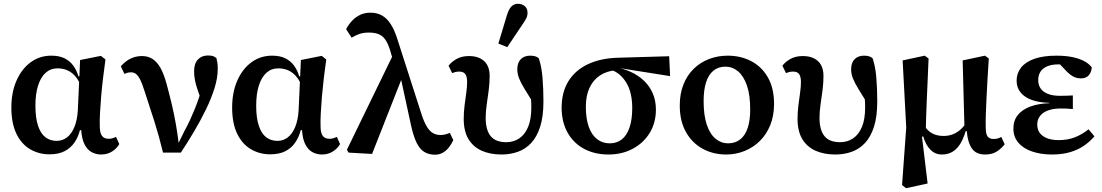

<svg xmlns="http://www.w3.org/2000/svg" viewBox="-20 -802 5822 1014"><path d="M241 13Q185 13 139 -14Q93 -41 66.5 -96Q40 -151 40 -234Q40 -315 67.5 -377Q95 -439 142.5 -473.5Q190 -508 251 -508Q293 -508 321 -494Q349 -480 367 -455.5Q385 -431 394 -399H425L413 -335Q400 -371 381.5 -394.5Q363 -418 338.5 -429.5Q314 -441 283 -441Q247 -441 221 -417.5Q195 -394 181 -350Q167 -306 167 -244Q167 -179 181 -137.5Q195 -96 220 -77Q245 -58 279 -58Q310 -58 334 -76.5Q358 -95 373 -131.5Q388 -168 391 -219L399 -393L403 -485L513 -507L537 -488Q530 -439 524 -388Q518 -337 514 -290Q510 -243 508 -203Q506 -163 507 -135Q507 -100 518.5 -84.5Q530 -69 554 -69Q567 -69 576.5 -72.5Q586 -76 593 -79L610 -41Q597 -18 572 -2Q547 14 514 14Q487 14 464 1.5Q441 -11 426.5 -39.5Q412 -68 409 -115L402 -114Q393 -78 373 -49Q353 -20 321 -3.5Q289 13 241 13Z M841 4Q820 -83 795 -162Q770 -241 743 -322Q731 -361 720 -382Q709 -403 698 -411.5Q687 -420 672 -420Q661 -420 652.5 -417.5Q644 -415 637 -412L618 -452Q631 -467 648 -479.5Q665 -492 686 -499Q707 -506 730 -506Q760 -506 783.5 -492Q807 -478 826 -446Q845 -414 860 -358Q875 -303 887.5 -250Q900 -197 909 -145Q918 -93 924 -43H921L954 -110Q969 -137 982 -165Q995 -193 1007.5 -223.5Q1020 -254 1031 -287Q1042 -320 1053 -356V-245Q1036 -291 1025 -323Q1014 -355 1009.5 -379Q1005 -403 1005 -425Q1005 -466 1025 -487.5Q1045 -509 1078 -509Q1096 -509 1105.5 -505.5Q1115 -502 1123 -495Q1126 -484 1128 -471Q1130 -458 1130 -438Q1130 -391 1113 -336.5Q1096 -282 1068 -224.5Q1040 -167 1005.5 -108.5Q971 -50 935 4Z M1407 13Q1351 13 1305 -14Q1259 -41 1232.5 -96Q1206 -151 1206 -234Q1206 -315 1233.5 -377Q1261 -439 1308.5 -473.5Q1356 -508 1417 -508Q1459 -508 1487 -494Q1515 -480 1533 -455.5Q1551 -431 1560 -399H1591L1579 -335Q1566 -371 1547.5 -394.5Q1529 -418 1504.5 -429.5Q1480 -441 1449 -441Q1413 -441 1387 -417.5Q1361 -394 1347 -350Q1333 -306 1333 -244Q1333 -179 1347 -137.5Q1361 -96 1386 -77Q1411 -58 1445 -58Q1476 -58 1500 -76.5Q1524 -95 1539 -131.5Q1554 -168 1557 -219L1565 -393L1569 -485L1679 -507L1703 -488Q1696 -439 1690 -388Q1684 -337 1680 -290Q1676 -243 1674 -203Q1672 -163 1673 -135Q1673 -100 1684.5 -84.5Q1696 -69 1720 -69Q1733 -69 1742.5 -72.5Q1752 -76 1759 -79L1776 -41Q1763 -18 1738 -2Q1713 14 1680 14Q1653 14 1630 1.5Q1607 -11 1592.5 -39.5Q1578 -68 1575 -115L1568 -114Q1559 -78 1539 -49Q1519 -20 1487 -3.5Q1455 13 1407 13Z M1821 4 1812 -11 2061 -523 2108 -403 1945 11ZM2277 15Q2245 15 2221 0.5Q2197 -14 2180.5 -47.5Q2164 -81 2151 -139L2097 -388H2084L2040 -537Q2028 -576 2012.5 -596Q1997 -616 1976 -623Q1955 -630 1928 -630Q1900 -630 1878 -622.5Q1856 -615 1837 -603L1808 -648Q1821 -673 1839.5 -692.5Q1858 -712 1882 -723.5Q1906 -735 1937 -735Q1971 -735 1997 -720.5Q2023 -706 2043.5 -674.5Q2064 -643 2080 -591L2206 -199Q2220 -156 2235 -132Q2250 -108 2267.5 -98.5Q2285 -89 2306 -89Q2321 -89 2333.5 -92.5Q2346 -96 2356 -100L2374 -62Q2365 -42 2351.5 -24.5Q2338 -7 2319.5 4Q2301 15 2277 15Z M2629 14Q2568 14 2523 -6.5Q2478 -27 2453.5 -68.5Q2429 -110 2429 -174Q2429 -209 2433.5 -245Q2438 -281 2442.5 -312.5Q2447 -344 2447 -369Q2447 -397 2437.5 -410.5Q2428 -424 2405 -424Q2394 -424 2384.5 -421.5Q2375 -419 2368 -416L2349 -455Q2365 -476 2392 -491Q2419 -506 2457 -506Q2493 -506 2517.5 -493Q2542 -480 2554 -457Q2566 -434 2566 -401Q2566 -364 2561 -325.5Q2556 -287 2550.5 -250Q2545 -213 2545 -179Q2545 -116 2571 -83.5Q2597 -51 2654 -51Q2692 -51 2722 -71Q2752 -91 2769 -131.5Q2786 -172 2786 -234Q2786 -260 2784 -283Q2782 -306 2779 -329L2803 -328L2805 -244Q2772 -297 2751.5 -330.5Q2731 -364 2721.5 -388Q2712 -412 2712 -436Q2712 -471 2730.5 -489.5Q2749 -508 2780 -508Q2795 -508 2805.5 -505Q2816 -502 2825 -495Q2840 -453 2845 -393Q2850 -333 2850 -266Q2850 -187 2833 -133.5Q2816 -80 2786 -47.5Q2756 -15 2715.5 -0.5Q2675 14 2629 14ZM2612 -572 2657 -721Q2667 -754 2681 -768Q2695 -782 2715 -782Q2737 -782 2751.5 -769.5Q2766 -757 2766 -735Q2766 -718 2759 -704.5Q2752 -691 2738 -671L2659 -553Z M3194 14Q3122 14 3066.5 -15Q3011 -44 2979 -99Q2947 -154 2946 -231Q2946 -316 2982.5 -374Q3019 -432 3085 -463Q3151 -494 3240 -497L3514 -505L3519 -400L3254 -442L3233 -431Q3184 -427 3148.5 -403.5Q3113 -380 3093.5 -338.5Q3074 -297 3074 -238Q3074 -175 3089.5 -132Q3105 -89 3133.5 -67Q3162 -45 3200 -45Q3237 -45 3263.5 -65.5Q3290 -86 3304.5 -128Q3319 -170 3319 -232Q3319 -271 3311.5 -304.5Q3304 -338 3288.5 -364Q3273 -390 3252 -408Q3231 -426 3204 -434L3225 -448Q3269 -441 3308.5 -423.5Q3348 -406 3378.5 -378Q3409 -350 3426.5 -311Q3444 -272 3444 -223Q3444 -154 3411.5 -100.5Q3379 -47 3322 -16.5Q3265 14 3194 14Z M3815 14Q3747 14 3691.5 -16Q3636 -46 3603 -104Q3570 -162 3570 -245Q3570 -307 3589.5 -356Q3609 -405 3644 -439Q3679 -473 3725 -490.5Q3771 -508 3823 -508Q3892 -508 3947.5 -479Q4003 -450 4035.5 -393Q4068 -336 4068 -253Q4068 -191 4048 -141.5Q4028 -92 3993 -57.5Q3958 -23 3912 -4.5Q3866 14 3815 14ZM3825 -45Q3863 -45 3889.5 -66Q3916 -87 3929 -127Q3942 -167 3942 -223Q3942 -301 3924.5 -351Q3907 -401 3877.5 -425.5Q3848 -450 3811 -450Q3774 -450 3748 -429Q3722 -408 3709 -367.5Q3696 -327 3696 -269Q3696 -192 3713 -142.5Q3730 -93 3759.5 -69Q3789 -45 3825 -45Z M4392 14Q4331 14 4286 -6.5Q4241 -27 4216.5 -68.5Q4192 -110 4192 -174Q4192 -209 4196.5 -245Q4201 -281 4205.5 -312.5Q4210 -344 4210 -369Q4210 -397 4200.5 -410.5Q4191 -424 4168 -424Q4157 -424 4147.5 -421.5Q4138 -419 4131 -416L4112 -455Q4128 -476 4155 -491Q4182 -506 4220 -506Q4256 -506 4280.5 -493Q4305 -480 4317 -457Q4329 -434 4329 -401Q4329 -364 4324 -325.5Q4319 -287 4313.5 -250Q4308 -213 4308 -179Q4308 -116 4334 -83.5Q4360 -51 4417 -51Q4455 -51 4485 -71Q4515 -91 4532 -131.5Q4549 -172 4549 -234Q4549 -260 4547 -283Q4545 -306 4542 -329L4566 -328L4568 -244Q4535 -297 4514.5 -330.5Q4494 -364 4484.5 -388Q4475 -412 4475 -436Q4475 -471 4493.5 -489.5Q4512 -508 4543 -508Q4558 -508 4568.5 -505Q4579 -502 4588 -495Q4603 -453 4608 -393Q4613 -333 4613 -266Q4613 -187 4596 -133.5Q4579 -80 4549 -47.5Q4519 -15 4478.5 -0.5Q4438 14 4392 14Z M4744 175 4766 -129 4747 -483 4864 -508 4884 -493Q4881 -429 4879 -374.5Q4877 -320 4874.5 -272.5Q4872 -225 4871 -181Q4870 -137 4869 -93L4849 -82L4879 167L4765 192ZM5183 14Q5134 14 5112 -19Q5090 -52 5086 -109L5074 -111L5064 -483L5182 -508L5202 -493Q5198 -430 5195 -378.5Q5192 -327 5190 -283.5Q5188 -240 5186.5 -202Q5185 -164 5186 -127Q5186 -94 5196 -81Q5206 -68 5227 -68Q5240 -68 5250 -71Q5260 -74 5268 -79L5286 -40Q5269 -18 5244.5 -2Q5220 14 5183 14ZM4954 14Q4919 14 4894 -11Q4869 -36 4856 -81L4838 -80L4852 -153Q4874 -114 4900.5 -99Q4927 -84 4963 -84Q4989 -84 5011.5 -92.5Q5034 -101 5053.5 -118.5Q5073 -136 5089 -164L5099 -127H5085Q5073 -81 5055.5 -49.5Q5038 -18 5013 -2Q4988 14 4954 14Z M5536 14Q5477 14 5430.5 -2Q5384 -18 5358 -48.5Q5332 -79 5332 -123Q5332 -165 5355 -194Q5378 -223 5420.5 -239Q5463 -255 5522 -257V-259Q5470 -260 5431 -273.5Q5392 -287 5370.5 -313Q5349 -339 5349 -376Q5349 -415 5372.5 -445Q5396 -475 5443 -491.5Q5490 -508 5559 -508Q5609 -508 5646 -500Q5683 -492 5708 -478Q5733 -464 5746 -446Q5744 -421 5730 -404.5Q5716 -388 5688 -388Q5672 -388 5658.5 -393Q5645 -398 5631 -409Q5617 -420 5599 -440L5561 -480L5634 -476L5661 -451Q5642 -456 5619.5 -459Q5597 -462 5570 -462Q5535 -462 5511 -452Q5487 -442 5475 -423.5Q5463 -405 5463 -379Q5463 -353 5476 -334.5Q5489 -316 5514.5 -306Q5540 -296 5578 -296Q5596 -296 5611.5 -296.5Q5627 -297 5646 -298V-226Q5626 -228 5612 -228.5Q5598 -229 5583 -229Q5551 -229 5527 -222.5Q5503 -216 5488 -204.5Q5473 -193 5465.5 -178Q5458 -163 5458 -144Q5458 -119 5470.5 -101Q5483 -83 5508.5 -72.5Q5534 -62 5572 -62Q5619 -62 5657 -77Q5695 -92 5729 -119L5760 -82Q5738 -56 5707 -34Q5676 -12 5633.5 1Q5591 14 5536 14Z"/></svg>

Font: Source Serif 4 SemiBold
Style: Regular
Weight: 600
Designer: Frank Grießhammer
Foundry: Adobe Systems Incorporated
Version: Version 4.004;hotconv 1.0.116;makeotfexe 2.5.65601